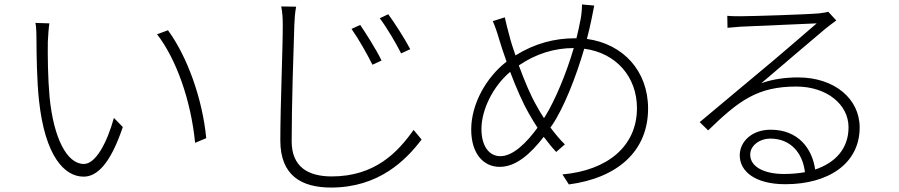

<svg xmlns="http://www.w3.org/2000/svg" viewBox="-20 -793 4040 863"><path d="M202 -688 139 -690C144 -671 144 -629 144 -608C144 -552 146 -427 155 -344C182 -90 270 1 356 1C416 1 476 -56 532 -222L492 -263C461 -151 410 -56 357 -56C280 -56 221 -174 203 -355C195 -443 194 -545 195 -606C196 -630 199 -671 202 -688ZM735 -657 686 -639C773 -526 838 -342 857 -151L907 -172C890 -350 821 -540 735 -657Z M1599 -681 1560 -663C1590 -621 1631 -549 1654 -502L1695 -521C1671 -571 1622 -647 1599 -681ZM1725 -729 1687 -711C1718 -670 1760 -599 1783 -553L1824 -572C1799 -620 1749 -697 1725 -729ZM1311 -763 1244 -764C1249 -740 1251 -712 1251 -682C1251 -566 1240 -318 1240 -162C1240 -3 1336 50 1468 50C1682 50 1804 -72 1875 -166L1839 -209C1767 -107 1664 0 1471 0C1366 0 1291 -42 1291 -158C1291 -321 1299 -566 1303 -682C1304 -711 1306 -735 1311 -763Z M2559 -577C2524 -458 2474 -341 2431 -271L2425 -262C2413 -281 2401 -300 2391 -319C2367 -360 2337 -430 2312 -499C2390 -552 2473 -577 2559 -577ZM2249 -715 2195 -698C2204 -678 2216 -644 2224 -615C2233 -584 2245 -550 2257 -516C2166 -446 2098 -326 2098 -211C2098 -101 2154 -43 2226 -43C2300 -43 2365 -102 2424 -178C2443 -153 2461 -130 2480 -110L2519 -144C2497 -165 2475 -192 2454 -220L2462 -231C2514 -308 2568 -444 2606 -574C2750 -555 2843 -447 2843 -307C2843 -135 2710 -27 2508 -9L2537 36C2755 7 2893 -113 2893 -305C2893 -475 2780 -596 2618 -618C2626 -647 2632 -676 2638 -703C2641 -719 2646 -745 2651 -768L2596 -773C2596 -751 2593 -723 2590 -708C2585 -680 2578 -650 2571 -621H2565C2473 -621 2384 -598 2297 -544C2286 -576 2276 -606 2270 -631C2262 -659 2254 -692 2249 -715ZM2396 -219C2348 -153 2287 -91 2229 -91C2178 -91 2144 -137 2144 -213C2144 -300 2196 -405 2273 -470C2301 -396 2332 -326 2357 -283C2370 -260 2383 -239 2396 -219Z M3598 -19C3569 -14 3538 -11 3504 -11C3415 -11 3352 -43 3352 -98C3352 -138 3393 -170 3443 -170C3532 -170 3588 -107 3598 -19ZM3249 -722 3250 -668C3271 -670 3288 -671 3308 -673C3360 -675 3596 -686 3651 -688C3599 -643 3462 -525 3406 -479C3348 -430 3215 -320 3125 -244L3163 -207C3301 -341 3385 -404 3559 -404C3697 -404 3794 -323 3794 -221C3794 -126 3736 -62 3644 -31C3631 -124 3569 -210 3444 -210C3359 -210 3305 -156 3305 -95C3305 -22 3375 35 3510 35C3704 35 3844 -58 3844 -220C3844 -349 3731 -445 3567 -445C3514 -445 3455 -438 3402 -419C3488 -492 3643 -625 3689 -663C3706 -677 3724 -690 3739 -701L3703 -740C3693 -737 3685 -736 3662 -733C3611 -728 3359 -720 3308 -720C3292 -720 3268 -720 3249 -722Z"/></svg>

Font: Noto Sans TC Light
Style: Regular
Weight: 300
Designer: Ryoko NISHIZUKA 西塚涼子 (kana, bopomofo & ideographs); Paul D. Hunt (Latin, Greek & Cyrillic); Sandoll Communications 산돌커뮤니
Foundry: Adobe
Version: Version 2.004;hotconv 1.0.118;makeotfexe 2.5.65603